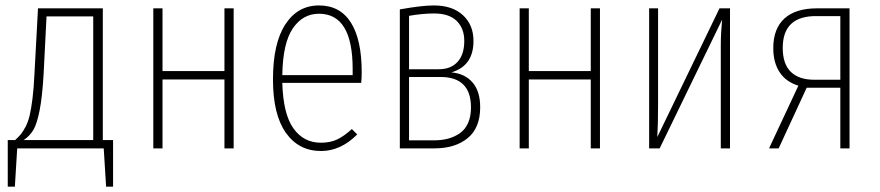

<svg xmlns="http://www.w3.org/2000/svg" viewBox="-20 -551 3267 713"><path d="M361.8 -30.8H399.9V142.1H374L365.2 0H43.9L35.2 142.1H8.8V-30.8H36.1Q49.8 -43.5 57.6 -52.7Q65.4 -62 75 -80.3Q84.5 -98.6 90.1 -122.1Q95.7 -145.5 100.6 -184.3Q105.5 -223.1 107.9 -275.9L121.1 -520H361.8ZM326.2 -30.8V-490.2H152.8L142.1 -278.8Q137.2 -191.9 127.2 -141.4Q117.2 -90.8 104 -68.6Q90.8 -46.4 67.9 -30.8Z M813.5 0V-255.9H583.5V0H549.3V-520H583.5V-287.1H813.5V-520H847.7V0Z M1323.2 -283.2Q1323.2 -260.7 1321.3 -243.2H1028.3Q1031.7 -127 1069.8 -74Q1107.9 -21 1171.4 -21Q1206.5 -21 1232.2 -33.2Q1257.8 -45.4 1286.6 -71.8L1306.6 -51.8Q1245.1 9.8 1172.4 9.8Q1089.4 9.8 1041.5 -57.9Q993.7 -125.5 993.7 -255.9Q993.7 -390.1 1039.6 -460.4Q1085.4 -530.8 1164.6 -530.8Q1242.7 -530.8 1283 -467.3Q1323.2 -403.8 1323.2 -283.2ZM1289.6 -272V-294.9Q1289.6 -500 1164.6 -500Q1104.5 -500 1067.4 -445.6Q1030.3 -391.1 1028.3 -272Z M1656.2 -282.2Q1706.1 -277.8 1734.6 -245.1Q1763.2 -212.4 1763.2 -152.8Q1763.2 -76.2 1716.8 -38.1Q1670.4 0 1593.3 0H1464.8V-516.1Q1546.4 -530.8 1590.8 -530.8Q1660.2 -530.8 1699.2 -494.6Q1738.3 -458.5 1738.3 -398.9Q1738.3 -306.2 1656.2 -282.2ZM1592.3 -501Q1549.3 -501 1499 -492.2V-293.9H1609.9Q1654.3 -293.9 1679.2 -321.3Q1704.1 -348.6 1704.1 -398.9Q1704.1 -445.8 1675.8 -473.4Q1647.5 -501 1592.3 -501ZM1590.8 -29.8Q1619.6 -29.8 1643.1 -35.9Q1666.5 -42 1686.5 -55.4Q1706.5 -68.8 1717.8 -93.3Q1729 -117.7 1729 -151.9Q1729 -265.1 1616.2 -265.1H1499V-29.8Z M2173.8 0V-255.9H1943.8V0H1909.7V-520H1943.8V-287.1H2173.8V-520H2208V0Z M2690.9 -520V0H2656.7V-383.8Q2656.7 -426.8 2661.6 -478L2429.7 0H2390.6V-520H2423.8V-165Q2423.8 -87.9 2420.9 -42L2651.9 -520Z M3013.7 -520H3134.8V0H3100.6V-225.1H2975.6L2871.6 0H2835.9L2944.8 -232.9Q2898.4 -247.1 2875 -283Q2851.6 -318.8 2851.6 -372.1Q2851.6 -444.8 2893.1 -482.4Q2934.6 -520 3013.7 -520ZM3002.9 -254.9H3100.6V-491.2H3012.7Q2886.7 -492.7 2886.7 -373Q2886.7 -313.5 2916.7 -284.2Q2946.8 -254.9 3002.9 -254.9Z"/></svg>

Font: Fira Sans Compressed UltraLight
Style: Regular
Weight: 200
Width: 1
Designer: Carrois Corporate & Edenspiekermann AG
Foundry: Carrois Corporate GbR & Edenspiekermann AG
Version: Version 4.203;PS 004.203;hotconv 1.0.88;makeotf.lib2.5.64775